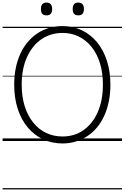

<svg xmlns="http://www.w3.org/2000/svg" viewBox="-20 -1092 965 1487"><path d="M464 19Q381 19 312.5 -13.5Q244 -46 194 -106Q144 -166 117 -250Q90 -334 90 -436Q90 -504 102 -564Q114 -624 137 -674.5Q160 -725 193.5 -765Q227 -805 268.5 -833Q310 -861 359.5 -875.5Q409 -890 464 -890Q546 -890 614 -857.5Q682 -825 731.5 -765Q781 -705 808 -621.5Q835 -538 835 -436Q835 -368 823 -308Q811 -248 788 -197Q765 -146 732 -106Q699 -66 657.5 -38.5Q616 -11 567.5 4Q519 19 464 19ZM464 -35Q509 -35 550 -47Q591 -59 626 -83.5Q661 -108 688.5 -142.5Q716 -177 736 -221.5Q756 -266 766.5 -320Q777 -374 777 -436Q777 -529 754 -603Q731 -677 688.5 -729.5Q646 -782 589 -809.5Q532 -837 464 -837Q418 -837 377 -824.5Q336 -812 300.5 -788Q265 -764 237.5 -729.5Q210 -695 189.5 -650.5Q169 -606 158.5 -552Q148 -498 148 -436Q148 -343 171.5 -269Q195 -195 237.5 -142.5Q280 -90 337.5 -62.5Q395 -35 464 -35ZM340 -973Q318 -973 307.5 -985Q297 -997 297 -1022Q297 -1047 307.5 -1059.5Q318 -1072 340 -1072Q362 -1072 373 -1059.5Q384 -1047 384 -1022Q384 -997 373 -985Q362 -973 340 -973ZM586 -973Q564 -973 553.5 -985Q543 -997 543 -1022Q543 -1047 553.5 -1059.5Q564 -1072 586 -1072Q608 -1072 619 -1059.5Q630 -1047 630 -1022Q630 -997 619 -985Q608 -973 586 -973ZM0 365H925V375H0ZM0 -20H925V0H0ZM0 -505H925V-500H0ZM0 -885H925V-875H0Z"/></svg>

Font: Playwrite GB J Guides
Style: Regular
Weight: 400
Designer: Veronika Burian, José Scaglione
Foundry: TypeTogether
Version: Version 1.003